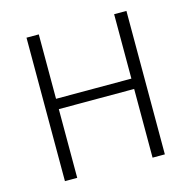

<svg xmlns="http://www.w3.org/2000/svg" viewBox="-105 -823 925 928"><g transform="rotate(-15 357.5 -359.0)"><path d="M107.4 0V-717.8H168.9V-395.5H545.9V-717.8H607.4V0H545.9V-343.8H168.9V0Z"/></g></svg>

Font: Gothic A1 Light
Style: Regular
Weight: 300
Version: Version 2.50